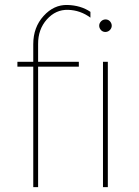

<svg xmlns="http://www.w3.org/2000/svg" viewBox="-20 -772 575 792"><path d="M404.8 -517.1H424.8V0H404.8ZM415 -691.9Q426.3 -691.9 433.6 -684.1Q440.9 -675.8 440.9 -666Q440.9 -656.2 433.6 -648.4Q426.3 -640.6 415 -640.1Q403.8 -640.1 396.5 -647.9Q389.2 -656.2 389.2 -666Q389.2 -675.8 396.5 -683.6Q403.8 -691.4 415 -691.9ZM117.2 -517.1V-589.8Q117.2 -659.2 159.7 -706.1Q202.1 -752.9 257.8 -751.5Q313.5 -750 353 -723.1V-699.2Q311.5 -730 260.7 -731.4Q210 -732.9 173.3 -691.9Q136.7 -650.9 137.2 -589.8V-517.1H305.2V-497.1H137.2V0H117.2V-497.1H51.8V-517.1Z"/></svg>

Font: Montserrat-Hairline
Style: Regular
Weight: 250
Designer: Julieta Ulanovsky
Foundry: Julieta Ulanovsky
Version: Version 1.000;PS 002.000;hotconv 1.0.70;makeotf.lib2.5.58329